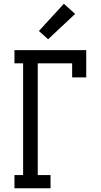

<svg xmlns="http://www.w3.org/2000/svg" viewBox="-20 -1002 540 1022"><path d="M57 0V-70H103V-665H57V-735H439V-590H364V-665H181V-70H249V0ZM236 -793 187 -837 320 -982 380 -928Z"/></svg>

Font: Iosevka Slab
Style: Regular
Weight: 400
Monospace: yes
Designer: Belleve Invis
Foundry: Belleve Invis
Version: Version 11.2.4; ttfautohint (v1.8.3)